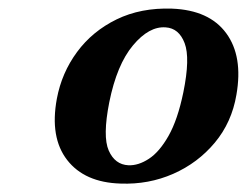

<svg xmlns="http://www.w3.org/2000/svg" viewBox="-20 -735 586 456"><path d="M388.5 -714.5Q477 -711 517.2 -656.2Q557.5 -601.5 541.5 -510Q530.5 -444.5 490.2 -396.2Q450 -348 391.5 -322.2Q333 -296.5 266.5 -299Q181 -301.5 139.5 -355Q98 -408.5 115 -500.5Q126.5 -562 163 -611.5Q199.5 -661 257 -689Q314.5 -717 388.5 -714.5ZM285 -342.5Q308.5 -341.5 333.5 -357.8Q358.5 -374 380.2 -412.2Q402 -450.5 415.5 -516Q432 -597 418.5 -632.5Q405 -668 373.5 -670Q334 -673 295.8 -627.2Q257.5 -581.5 239.5 -492Q223.5 -411 238.2 -377.5Q253 -344 285 -342.5Z"/></svg>

Font: Fraunces 9pt S000 SemiBold
Style: Italic
Weight: 600
Italic angle: -16°
Version: Version 1.000; ttfautohint (v1.8.3)